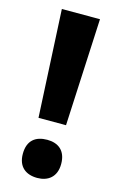

<svg xmlns="http://www.w3.org/2000/svg" viewBox="-114 -762 504 822"><g transform="rotate(15 138.5 -351.0)"><path d="M200 -238 223 -714H54L78 -238ZM53 -72C53 -14 89 12 139 12C186 12 223 -14 223 -72C223 -132 187 -157 139 -157C88 -157 53 -132 53 -72Z"/></g></svg>

Font: Noto Sans Armenian SemiCondensed Medium
Style: Regular
Weight: 500
Width: 4
Designer: Monotype Design Team
Foundry: Monotype Imaging Inc.
Version: Version 2.008